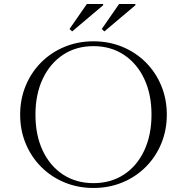

<svg xmlns="http://www.w3.org/2000/svg" viewBox="-20 -919 928 953"><path d="M80 -350Q80 -427 107.5 -493.5Q135 -560 184.5 -609.5Q234 -659 300.5 -686.5Q367 -714 444 -714Q521 -714 587.5 -686.5Q654 -659 703.5 -609.5Q753 -560 780.5 -493.5Q808 -427 808 -350Q808 -273 780.5 -206.5Q753 -140 703.5 -90.5Q654 -41 587.5 -13.5Q521 14 444 14Q367 14 300.5 -13.5Q234 -41 184.5 -90.5Q135 -140 107.5 -206.5Q80 -273 80 -350ZM156 -350Q156 -248 192 -171.5Q228 -95 293 -52.5Q358 -10 444 -10Q530 -10 595 -52.5Q660 -95 696 -172Q732 -249 732 -350Q732 -451 696 -527.5Q660 -604 595 -647Q530 -690 444 -690Q358 -690 293.5 -647.5Q229 -605 192.5 -528.5Q156 -452 156 -350ZM325 -775 411 -899H492V-893L338 -763ZM485 -775 571 -899H652V-893L498 -763Z"/></svg>

Font: Aboreto
Style: Regular
Weight: 400
Designer: Dominik Jáger
Foundry: Dominik Jáger
Version: Version 1.001; ttfautohint (v1.8.4.7-5d5b)